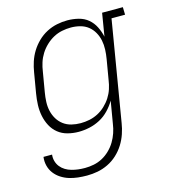

<svg xmlns="http://www.w3.org/2000/svg" viewBox="-111 -617 823 930"><g transform="rotate(-15 300.0 -152.5)"><path d="M211 223Q188 223 165.5 220.5Q143 218 122 211.5Q101 205 82.5 193Q64 181 51 164Q38 147 32.5 125.5Q27 104 30 81H73Q71 98 75.5 114Q80 130 90 142.5Q100 155 114 163.5Q128 172 144 176.5Q160 181 176.5 183Q193 185 211 185Q233 185 255.5 180.5Q278 176 298.5 165Q319 154 336.5 137Q354 120 366 100Q378 80 385.5 58Q393 36 396 14L415 -98Q401 -74 380.5 -52.5Q360 -31 334.5 -17.5Q309 -4 281.5 2Q254 8 227 8Q199 8 172 1Q145 -6 124.5 -22.5Q104 -39 91.5 -62.5Q79 -86 73.5 -113Q68 -140 69 -168.5Q70 -197 75 -226L92 -326Q96 -352 104.5 -378Q113 -404 127.5 -427.5Q142 -451 162.5 -471Q183 -491 208 -504Q233 -517 259.5 -522.5Q286 -528 312 -528Q341 -528 368.5 -521Q396 -514 416 -497Q436 -480 448 -456Q460 -432 466 -405L485 -520H589L590 -482H522L438 21Q434 47 425 73.5Q416 100 401 124Q386 148 364.5 168Q343 188 317 200.5Q291 213 264.5 218Q238 223 211 223ZM247 -30Q269 -30 291 -34.5Q313 -39 333.5 -49.5Q354 -60 371.5 -76.5Q389 -93 401.5 -112.5Q414 -132 421 -153.5Q428 -175 431 -197L448 -297Q452 -320 453 -344Q454 -368 449.5 -390Q445 -412 434 -431.5Q423 -451 406 -464.5Q389 -478 366.5 -484Q344 -490 320 -490Q298 -490 275.5 -485.5Q253 -481 232.5 -470Q212 -459 194 -442Q176 -425 163.5 -405Q151 -385 144 -363Q137 -341 134 -319L117 -219Q113 -196 112 -172.5Q111 -149 116 -127Q121 -105 132.5 -86Q144 -67 161.5 -54Q179 -41 201 -35.5Q223 -30 247 -30Z"/></g></svg>

Font: Iosevka Etoile Extralight
Style: Italic
Weight: 200
Italic angle: -9°
Designer: Belleve Invis
Foundry: Belleve Invis
Version: Version 22.1.2; ttfautohint (v1.8.4)